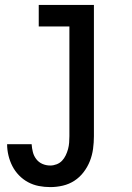

<svg xmlns="http://www.w3.org/2000/svg" viewBox="-20 -550 540 783"><path d="M185 213Q161 213 138 208.5Q115 204 94.5 193Q74 182 57.5 165Q41 148 30.5 127.5Q20 107 14.5 84Q9 61 9 38H109Q110 54 114 70Q118 86 128 99Q138 112 153 118.5Q168 125 185 125Q198 125 211 120Q224 115 233 105.5Q242 96 248 83.5Q254 71 257.5 58Q261 45 262 31.5Q263 18 263 5V-442H138V-530H363V5Q363 31 359.5 57Q356 83 346.5 107Q337 131 321 152Q305 173 283.5 187Q262 201 236.5 207Q211 213 185 213Z"/></svg>

Font: Iosevka Slab Semibold
Style: Regular
Weight: 600
Monospace: yes
Designer: Belleve Invis
Foundry: Belleve Invis
Version: Version 11.1.1; ttfautohint (v1.8.3)